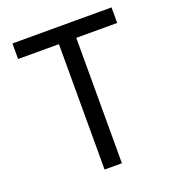

<svg xmlns="http://www.w3.org/2000/svg" viewBox="-147 -940 963 1056"><g transform="rotate(-20 335.0 -412.5)"><path d="M284 0V-734H45V-825H625V-734H385.5V0Z"/></g></svg>

Font: Spartan Thin Medium
Style: Regular
Weight: 500
Version: Version 1.004